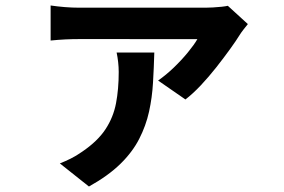

<svg xmlns="http://www.w3.org/2000/svg" viewBox="-20 -587 1040 704"><path d="M888.8 -498.7Q882.1 -490.8 872.9 -478.8Q863.6 -466.7 859.1 -459.3Q846.2 -438.3 823.5 -406.9Q800.8 -375.5 773.2 -340.3Q745.5 -305.2 716.2 -274Q686.8 -242.9 659.9 -222.3L559.7 -291.7Q588.4 -311.6 617 -339Q645.6 -366.5 668.9 -394.9Q692.2 -423.3 703.7 -443.5Q691.6 -443.5 658.6 -443.5Q625.6 -443.5 581.1 -443.5Q536.5 -443.5 487.6 -443.6Q438.7 -443.7 393.7 -443.7Q348.7 -443.7 315.8 -443.7Q282.9 -443.7 270.4 -443.7Q245.2 -443.7 219.5 -442.5Q193.7 -441.2 165.6 -438.4V-566.9Q189.8 -563.3 217.5 -561Q245.2 -558.8 270.4 -558.8Q282.9 -558.8 318.3 -558.8Q353.8 -558.8 402.9 -558.8Q452.1 -558.8 505 -558.8Q557.9 -558.8 605.9 -558.8Q654 -558.8 688.6 -558.8Q723.2 -558.8 733.8 -558.8Q744.8 -558.8 761 -559.7Q777.2 -560.5 792.4 -562.2Q807.5 -563.9 815.4 -565.7ZM545.8 -394.4Q544.2 -338 541 -283.7Q537.9 -229.4 526.5 -177.6Q515.1 -125.9 490.3 -77.5Q465.5 -29.1 420.9 14.4Q376.3 57.9 306.1 96.9L199.5 12.2Q219.5 4.3 239.3 -5.5Q259.1 -15.2 281.3 -30.8Q338.2 -69.5 366.9 -113.3Q395.6 -157 405.4 -208.4Q415.3 -259.9 415.3 -323Q415.3 -341 413.2 -359.6Q411.1 -378.3 407.6 -394.4Z"/></svg>

Font: Noto Sans TC Thin
Style: Regular
Weight: 100
Designer: Ryoko NISHIZUKA 西塚涼子 (kana, bopomofo & ideographs); Paul D. Hunt (Latin, Greek & Cyrillic); Sandoll Communications 산돌커뮤니
Foundry: Adobe
Version: Version 2.004-H2;hotconv 1.0.118;makeotfexe 2.5.65603